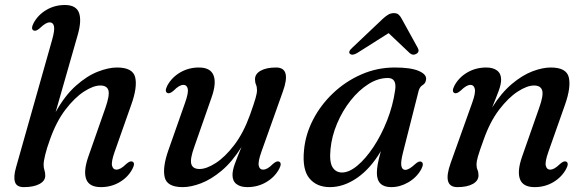

<svg xmlns="http://www.w3.org/2000/svg" viewBox="-20 -738 2353 768"><path d="M509.5 -62Q492 -29 458.2 -9.2Q424.5 10.5 384 10.5Q337 10.5 325 -21Q313 -52.5 333 -110.5L401.5 -306Q419 -356 413.8 -376Q408.5 -396 381 -396Q353.5 -396 316 -371.8Q278.5 -347.5 241.8 -299.5Q205 -251.5 179.5 -179Q167 -144.5 160.8 -118.8Q154.5 -93 154.5 -79.5Q154.5 -66.5 157.8 -57.2Q161 -48 161 -35Q161 -14.5 137.8 -2Q114.5 10.5 75.5 10.5Q46 10.5 39.8 -10.5Q33.5 -31.5 44 -68L188 -577Q199.5 -617 196 -632.8Q192.5 -648.5 179 -648.5Q171 -648.5 161.8 -643.2Q152.5 -638 139 -625Q123.5 -611.5 114.5 -616Q102 -622 114.5 -646Q132.5 -679 165.8 -698.5Q199 -718 239.5 -718Q284.5 -718 296 -686.8Q307.5 -655.5 290.5 -597L202.5 -289.5Q239.5 -356 283.8 -395.2Q328 -434.5 371 -451.2Q414 -468 448 -468Q511.5 -468 520.8 -428.5Q530 -389 505.5 -320.5L438.5 -130.5Q424.5 -91 428.2 -75.2Q432 -59.5 445.5 -59.5Q453.5 -59.5 462.8 -64.5Q472 -69.5 485.5 -82.5Q501 -96 510 -91.5Q522 -85.5 509.5 -62Z M1096.5 -91.5Q1109 -85.5 1096.5 -62Q1078.5 -29 1044.5 -9.2Q1010.5 10.5 969.5 10.5Q941.5 10.5 925.8 -1.8Q910 -14 910 -38Q910 -56.5 919.2 -82.2Q928.5 -108 946 -150Q908.5 -90.5 866.8 -55.5Q825 -20.5 784.5 -5Q744 10.5 711 10.5Q648 10.5 638.8 -29Q629.5 -68.5 653.5 -137L720.5 -327.5Q734.5 -367 731 -382.8Q727.5 -398.5 714 -398.5Q705.5 -398.5 696.2 -393.2Q687 -388 674 -375Q658.5 -361.5 649.5 -366Q637 -372 649.5 -396Q667.5 -429 701.2 -448.5Q735 -468 775.5 -468Q822 -468 834.2 -436.5Q846.5 -405 826 -347.5L757.5 -151.5Q739.5 -102 745.2 -82Q751 -62 778 -62Q806 -62 843.2 -86Q880.5 -110 917.2 -158.2Q954 -206.5 980 -278.5Q996.5 -325 1002.2 -345.2Q1008 -365.5 1008 -377Q1008 -390.5 1004 -399.5Q1000 -408.5 1000 -421Q1000 -442.5 1022.8 -455.2Q1045.5 -468 1084.5 -468Q1146.5 -468 1111 -370.5L1025.5 -130.5Q1011.5 -91 1015 -75.2Q1018.5 -59.5 1032 -59.5Q1040.5 -59.5 1049.8 -64.5Q1059 -69.5 1072 -82.5Q1087.5 -96 1096.5 -91.5Z M1592.5 -130Q1582 -89.5 1585.5 -74Q1589 -58.5 1601 -58.5Q1616 -58.5 1640.5 -81.5Q1656 -95.5 1665 -91Q1677.5 -85 1665 -61Q1647 -28.5 1613.8 -9Q1580.5 10.5 1545 10.5Q1487.5 10.5 1487.5 -46.5Q1487.5 -61.5 1490.8 -80.5Q1494 -99.5 1503.5 -133.5Q1462 -63.5 1408.5 -26.5Q1355 10.5 1299.5 10.5Q1246.5 10.5 1217.5 -24.8Q1188.5 -60 1196 -136.5Q1201.5 -199.5 1232 -258.8Q1262.5 -318 1312.2 -365.2Q1362 -412.5 1425.2 -440.2Q1488.5 -468 1559 -468Q1623 -468 1654.5 -454.5Q1686 -441 1684.5 -421.5Q1683 -405 1671 -398Q1659 -391 1654.5 -374.5ZM1302 -141.5Q1297 -90 1310.2 -69Q1323.5 -48 1348 -48Q1376.5 -48 1409.5 -75.5Q1442.5 -103 1473.8 -150Q1505 -197 1528.2 -255.8Q1551.5 -314.5 1560.5 -377Q1568 -426 1531.5 -426Q1492 -426 1453.5 -401.5Q1415 -377 1382.5 -336Q1350 -295 1328.5 -244.2Q1307 -193.5 1302 -141.5ZM1646 -523Q1632 -514.5 1619 -525.5L1534.5 -605.5L1408 -525.5Q1389 -514.5 1379.5 -523Q1371.5 -531.5 1388.5 -546.5L1512 -663.5Q1523.5 -674 1533.5 -679.8Q1543.5 -685.5 1555.5 -685.5Q1567.5 -685.5 1574.2 -679.8Q1581 -674 1586.5 -663.5L1651 -546.5Q1659.5 -531.5 1646 -523Z M1797.5 -366Q1785.5 -372 1798 -396Q1816 -429 1849.8 -448.5Q1883.5 -468 1925 -468Q1952.5 -468 1968.5 -455.8Q1984.5 -443.5 1984.5 -419.5Q1984.5 -401 1975 -375.2Q1965.5 -349.5 1948.5 -308Q1985.5 -367 2027.5 -402.2Q2069.5 -437.5 2110 -452.8Q2150.5 -468 2183 -468Q2246 -468 2255.2 -428.5Q2264.5 -389 2240.5 -320.5L2173.5 -130.5Q2159.5 -91 2163.2 -75.2Q2167 -59.5 2180.5 -59.5Q2188.5 -59.5 2197.8 -64.5Q2207 -69.5 2220.5 -82.5Q2235.5 -96 2245 -91.5Q2257 -85.5 2244.5 -62Q2226.5 -29 2193 -9.2Q2159.5 10.5 2118.5 10.5Q2072 10.5 2060 -21Q2048 -52.5 2068 -110.5L2136.5 -306Q2154.5 -356 2148.8 -376Q2143 -396 2116 -396Q2088.5 -396 2051 -371.8Q2013.5 -347.5 1976.8 -299.5Q1940 -251.5 1914.5 -179Q1897.5 -132.5 1891.8 -112.2Q1886 -92 1886 -81Q1886 -67.5 1890 -58.5Q1894 -49.5 1894 -36.5Q1894 -15 1871.2 -2.2Q1848.5 10.5 1809.5 10.5Q1748 10.5 1783 -87L1869 -327.5Q1883 -366.5 1879.2 -382.5Q1875.5 -398.5 1862 -398.5Q1854 -398.5 1844.8 -393.2Q1835.5 -388 1822 -375Q1806.5 -361.5 1797.5 -366Z"/></svg>

Font: Fraunces 9pt
Style: Italic
Weight: 400
Italic angle: -16°
Version: Version 1.000;[b76b70a41]